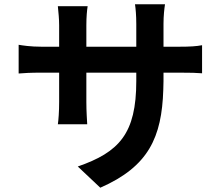

<svg xmlns="http://www.w3.org/2000/svg" viewBox="-20 -815 1040 896"><path d="M743 -442V-476H816C869 -476 901 -475 923 -473V-604C896 -599 869 -597 816 -597H743V-703C743 -743 747 -775 750 -795H610C613 -775 616 -743 616 -703V-597H383V-697C383 -737 386 -767 389 -786H250C253 -756 256 -726 256 -697V-597H173C123 -597 84 -603 67 -606V-472C89 -474 123 -476 173 -476H256V-339C256 -294 253 -255 250 -235H387C386 -255 383 -295 383 -339V-476H616V-437C616 -191 536 -105 343 -38L448 61C674 -38 735 -175 742 -396L743 -436V-402C743 -415 743 -428 743 -442Z"/></svg>

Font: Glow Sans SC Normal
Style: Bold
Weight: 700
Designer: Ryoko NISHIZUKA (kana, bopomofo & ideographs); Paul D. Hunt (Latin, Greek & Cyrillic); Sandoll Communications, Soo-young
Version: Version 0.93